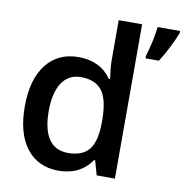

<svg xmlns="http://www.w3.org/2000/svg" viewBox="-84 -841 897 931"><g transform="rotate(10 364.0 -375.0)"><path d="M264.2 9.8Q163.1 9.8 106.4 -63.5Q49.8 -136.7 49.8 -269Q49.8 -401.9 107.2 -475.8Q164.6 -549.8 266.1 -549.8Q372.6 -549.8 428.2 -471.2H434.1Q425.8 -529.3 425.8 -563V-759.8H541V0H451.2L431.2 -70.8H425.8Q370.6 9.8 264.2 9.8ZM294.9 -83Q365.7 -83 397.9 -122.8Q430.2 -162.6 431.2 -252V-268.1Q431.2 -370.1 397.9 -413.1Q364.7 -456.1 293.9 -456.1Q233.4 -456.1 200.7 -407Q168 -357.9 168 -267.1Q168 -177.2 199.7 -130.1Q231.4 -83 294.9 -83ZM585.9 -611.8Q608.9 -689 617.7 -759.8H728V-750Q716.8 -719.7 694.8 -676Q672.9 -632.3 651.9 -600.1H585.9Z"/></g></svg>

Font: f4_32663          
Style: Regular
Weight: 600
Foundry: Ascender Corporation
Version: Version 1.10